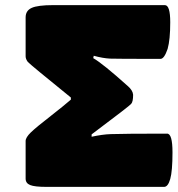

<svg xmlns="http://www.w3.org/2000/svg" viewBox="-20 -730 694 750"><path d="M337.9 -205.1V-195.8Q380.4 -205.1 412.1 -206.1Q465.8 -208 632.8 -208Q653.8 -208 653.8 -134.8Q653.8 -62 645 -30.8Q636.2 0 621.1 0H161.1Q115.7 0 97.9 -7.1Q80.1 -14.2 80.1 -32.2V-179.2Q80.1 -192.9 100.3 -212.6Q120.6 -232.4 179.2 -277.8Q228 -315.9 256.8 -340.8V-349.1Q103 -473.6 88.9 -487.8Q80.1 -499.5 80.1 -509.8V-662.1Q80.1 -688.5 103.8 -699.2Q127.4 -710 188 -710H624Q645 -710 645 -643.1Q645 -575.2 634.8 -539.1Q621.6 -500 606.9 -500Q432.1 -500 410.2 -501Q381.8 -502.4 346.2 -512.2L344.2 -502.9Q381.8 -481.4 479 -394Q498.5 -377.4 500 -359.9Q500 -332 492.2 -324.2Q488.3 -317.9 337.9 -205.1Z"/></svg>

Font: GGS TheRock Black
Style: Regular
Weight: 900
Designer: Rodrigo Fuenzalida (2012); Goodgame Studios (2014)
Foundry: Rodrigo Fuenzalida,2012;  GGS,2014
Version: Version 1.002 | FøM Mod